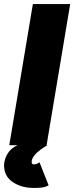

<svg xmlns="http://www.w3.org/2000/svg" viewBox="-28 -720 368 952"><path d="M18 0 135 -700H320L203 0ZM140 212Q79 212 35.5 183Q-8 154 -8 99Q-8 87 -2.5 68.5Q3 50 17 31.5Q31 13 59 0H207Q191 9 172.5 22.5Q154 36 141.5 52Q129 68 129 83Q129 95 140 95Q149 95 156.5 91.5Q164 88 168 85L213 199Q197 208 178.5 210Q160 212 140 212Z"/></svg>

Font: Figtree Light Black
Style: Italic
Weight: 900
Italic angle: -9.5°
Version: Version 2.000